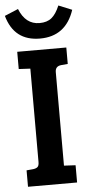

<svg xmlns="http://www.w3.org/2000/svg" viewBox="-67 -908 450 943"><g transform="rotate(-5 158.0 -437.0)"><path d="M94 -117V-577L37 -580V-665H279V-584L246 -581Q217 -578 217 -549V-88L274 -85V0H32V-81L65 -84Q80 -86 87 -92.5Q94 -99 94 -117ZM258 -874 324 -847Q282 -720 154.5 -720Q27 -720 -8 -846L59 -874Q90 -796 159 -796Q196 -796 218.5 -814.5Q241 -833 258 -874Z"/></g></svg>

Font: Bree Serif
Style: Regular
Weight: 400
Designer: Veronika Burian, Jos Scaglione
Foundry: TypeTogether
Version: Version 1.002